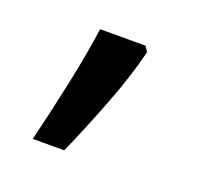

<svg xmlns="http://www.w3.org/2000/svg" viewBox="-59 -180 387 373"><g transform="rotate(20 134.0 6.5)"><path d="M192 -105Q179 -52 154.5 11.5Q130 75 106 129H41Q55 72 69.5 4Q84 -64 91 -116H185Z"/></g></svg>

Font: Noto Sans Linear A
Style: Regular
Weight: 400
Designer: Monotype Design Team
Foundry: Monotype Imaging Inc.
Version: Version 2.002; ttfautohint (v1.8.4.7-5d5b)